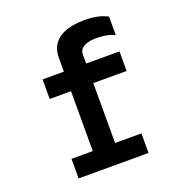

<svg xmlns="http://www.w3.org/2000/svg" viewBox="-129 -822 874 931"><g transform="rotate(-20 308.0 -356.0)"><path d="M229 0V-410H119V-511H229V-581Q229 -621 245 -646.8Q261 -672.5 287.2 -686.8Q313.5 -701 344.2 -706.5Q375 -712 404 -712Q443 -712 471.5 -706.2Q500 -700.5 526 -687V-592Q499 -603.5 475.2 -606.8Q451.5 -610 429 -610Q406 -610 386.8 -604.5Q367.5 -599 355.8 -587.8Q344 -576.5 344 -559V-511H516V-410H344V0ZM119 0V-101H480V0Z"/></g></svg>

Font: Overpass Mono
Style: Bold
Weight: 700
Monospace: yes
Designer: Delve Withrington, Dave Bailey
Foundry: Delve Fonts LLC
Version: Version 4.000